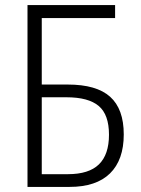

<svg xmlns="http://www.w3.org/2000/svg" viewBox="-20 -734 552 754"><path d="M88 -714H432V-663H144V-402H246Q359 -402 412.5 -354Q466 -306 466 -206Q466 -106 412 -53Q358 0 253 0H88ZM247 -50Q329 -50 368.5 -88.5Q408 -127 408 -205Q408 -284 367.5 -318Q327 -352 241 -352H144V-50Z"/></svg>

Font: Noto Sans UI NarrowLight
Style: Regular
Weight: 300
Width: 4
Designer: Monotype Design Team
Foundry: Monotype Imaging Inc.
Version: Version 1.001